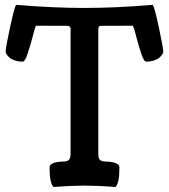

<svg xmlns="http://www.w3.org/2000/svg" viewBox="-20 -755 687 781"><path d="M267.1 -128.4V-632.8Q267.1 -638.2 266.6 -641.1Q266.1 -644 263.4 -647Q260.7 -649.9 255.4 -649.9Q232.4 -649.9 188.7 -650.1Q145 -650.4 126 -650.4Q121.6 -640.6 111.6 -601.8Q101.6 -563 91.3 -533.7Q81.1 -504.4 72.8 -504.4Q54.2 -504.4 39.8 -509.3Q25.4 -514.2 17.8 -521.2Q10.3 -528.3 6.6 -534.4Q2.9 -540.5 2.9 -543.9Q2.9 -560.5 21 -644.5Q39.1 -728.5 45.9 -735.4Q47.4 -735.4 48.8 -735.1Q50.3 -734.9 51.8 -734.9Q196.8 -722.7 323.7 -722.7Q450.2 -722.7 595.2 -734.9Q596.7 -734.9 598.1 -735.1Q599.6 -735.4 601.1 -735.4Q607.9 -728.5 626 -644.5Q644 -560.5 644 -543.9Q644 -540.5 640.4 -534.4Q636.7 -528.3 629.2 -521.2Q621.6 -514.2 607.2 -509.3Q592.8 -504.4 574.2 -504.4Q565.9 -504.4 555.7 -533.7Q545.4 -563 535.4 -601.8Q525.4 -640.6 521 -650.4Q502 -650.4 458.3 -650.1Q414.6 -649.9 391.6 -649.9Q383.8 -649.9 381.8 -645.5Q379.9 -641.1 379.9 -632.8V-129.4Q379.9 -122.1 380.6 -117.9Q381.3 -113.8 384 -108.4Q386.7 -103 393.6 -100.3Q400.4 -97.7 411.1 -97.7Q433.6 -97.7 449.7 -91.8Q465.8 -85.9 465.8 -74.2Q465.8 -9.3 449.7 5.4Q376.5 0 324.2 0Q272.9 0 197.8 5.4Q181.6 -9.3 181.6 -74.2Q181.6 -85.9 197.8 -91.8Q213.9 -97.7 236.3 -97.7Q255.4 -97.7 261.2 -105.7Q267.1 -113.8 267.1 -128.4Z"/></svg>

Font: Coustard
Style: Regular
Weight: 400
Foundry: vernon adams
Version: Version 1.000